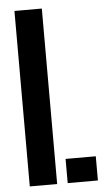

<svg xmlns="http://www.w3.org/2000/svg" viewBox="-56 -836 480 872"><g transform="rotate(-5 184.0 -400.0)"><path d="M43.9 0V-800H168.7V0ZM216.7 0V-110.3H354.4V0Z"/></g></svg>

Font: Big Shoulders Stencil Display SC Thin
Style: Regular
Weight: 100
Designer: Patric King
Foundry: XO Type Co
Version: Version 2.001